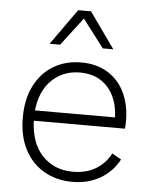

<svg xmlns="http://www.w3.org/2000/svg" viewBox="-53 -780 663 834"><g transform="rotate(5 278.5 -362.5)"><path d="M293 10Q224 10 170 -21Q116 -52 85.5 -110.5Q55 -169 55 -250Q55 -331 85 -389.5Q115 -448 167.5 -479Q220 -510 287 -510Q355 -510 403.5 -480Q452 -450 477.5 -396.5Q503 -343 503 -273Q503 -263 502.5 -254.5Q502 -246 501 -240H104Q107 -143 158.5 -88.5Q210 -34 292 -34Q350 -34 391.5 -59Q433 -84 456 -128L496 -105Q468 -52 415.5 -21Q363 10 293 10ZM286 -466Q213 -466 163.5 -418.5Q114 -371 105 -285H454Q451 -368 406.5 -417Q362 -466 286 -466ZM421 -579H375L282 -701L189 -579H143L254 -735H310Z"/></g></svg>

Font: Work Sans Light
Style: Regular
Weight: 300
Designer: Wei Huang
Foundry: Wei Huang
Version: Version 2.012; ttfautohint (v1.8.3)